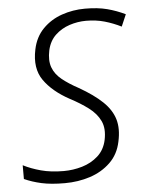

<svg xmlns="http://www.w3.org/2000/svg" viewBox="-53 -768 619 820"><g transform="rotate(-5 257.0 -357.5)"><path d="M192 10Q133 10 92.5 1Q52 -8 19 -23V-82Q52 -65 94.5 -53.5Q137 -42 192 -42Q232 -42 271 -53.5Q310 -65 339 -91Q368 -117 377 -159Q387 -207 371.5 -240Q356 -273 322 -298.5Q288 -324 244 -347Q172 -386 135.5 -438Q99 -490 116 -570Q127 -623 161 -657.5Q195 -692 242.5 -708.5Q290 -725 342 -725Q397 -725 437 -714.5Q477 -704 514 -686L492 -635Q458 -652 421.5 -662.5Q385 -673 342 -673Q306 -673 271 -661.5Q236 -650 210 -625.5Q184 -601 175 -561Q166 -518 177 -488Q188 -458 216.5 -435Q245 -412 286 -390Q349 -354 386 -318.5Q423 -283 435 -242Q447 -201 435 -147Q424 -93 387.5 -58Q351 -23 300 -6.5Q249 10 192 10Z"/></g></svg>

Font: Noto Sans Light
Style: Italic
Weight: 300
Italic angle: -12°
Designer: Monotype Design Team
Foundry: Monotype Imaging Inc.
Version: Version 2.013; ttfautohint (v1.8.4.7-5d5b)